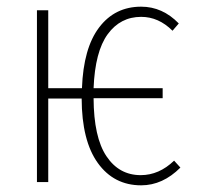

<svg xmlns="http://www.w3.org/2000/svg" viewBox="-20 -551 600 581"><path d="M506.8 -64.9 525.9 -43.9Q472.2 9.8 407.2 9.8Q324.7 9.8 276.1 -57.6Q227.5 -125 227.1 -252.9H126V0H91.8V-520H126V-284.2H228Q232.4 -405.3 280 -468Q327.6 -530.8 407.2 -530.8Q471.7 -530.8 521 -480L502 -458Q460 -500 407.2 -500Q344.2 -500 305.9 -447.5Q267.6 -395 263.2 -284.2H472.2V-253.9H263.2Q263.7 -135.7 302 -78.4Q340.3 -21 405.8 -21Q461.4 -21 506.8 -64.9Z"/></svg>

Font: Fira Sans Compressed UltraLight
Style: Regular
Weight: 200
Width: 1
Designer: Carrois Corporate & Edenspiekermann AG
Foundry: Carrois Corporate GbR & Edenspiekermann AG
Version: Version 4.203;PS 004.203;hotconv 1.0.88;makeotf.lib2.5.64775